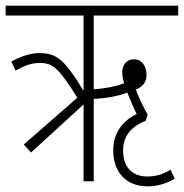

<svg xmlns="http://www.w3.org/2000/svg" viewBox="-20 -642 651 680"><path d="M90 -102 276 -272V0H312V-292C350 -293 397 -301 431 -314C439 -294 452 -262 464 -238C416 -215 381 -173 381 -110C381 -29 430 18 502 18C536 18 568 9 599 -9L584 -41C554 -23 531 -17 501 -17C458 -17 416 -40 416 -110C416 -166 453 -198 496 -214L503 -236C488 -263 473 -292 461 -325C484 -334 499 -349 499 -377C499 -407 483 -432 454 -432C429 -432 413 -413 413 -387C413 -373 415 -360 420 -347C390 -336 351 -328 312 -326V-587H611V-622H0V-587H276V-320C209 -431 180 -454 120 -454C89 -454 58 -444 20 -424L35 -392C67 -410 92 -419 120 -419C168 -419 187 -402 254 -296L64 -130Z"/></svg>

Font: Noto Sans ExtraCondensed ExtraLight
Style: Regular
Weight: 200
Width: 2
Designer: Monotype Design Team
Foundry: Monotype Imaging Inc.
Version: Version 2.013